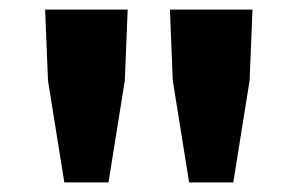

<svg xmlns="http://www.w3.org/2000/svg" viewBox="-20 -704 620 400"><path d="M114 -324H206L240 -536L246 -684H74L80 -536ZM374 -324H466L500 -536L506 -684H334L340 -536Z"/></svg>

Font: Giro Sans Black
Style: Regular
Weight: 900
Designer: Paul D. Hunt
Foundry: Adobe Systems Incorporated
Version: Version 1.000;PS 1.0;hotconv 1.0.88;makeotf.lib2.5.647800